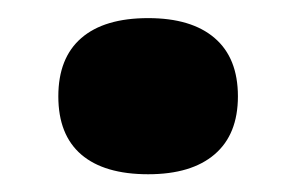

<svg xmlns="http://www.w3.org/2000/svg" viewBox="-20 -396 328 212"><path d="M44.9 -203.6ZM242.7 -289.6Q242.7 -247.6 217 -225.6Q191.4 -203.6 143.6 -203.6Q95.2 -203.6 69.8 -225.3Q44.4 -247.1 44.4 -289.6Q44.4 -332 69.8 -354Q95.2 -376 143.6 -376Q191.4 -376 217 -354Q242.7 -332 242.7 -289.6Z"/></svg>

Font: TypoPRO Playfair Display
Style: Regular
Weight: 900
Designer: Claus Eggers Sørensen
Foundry: Claus Eggers Sørensen
Version: Version 1.004;PS 001.004;hotconv 1.0.70;makeotf.lib2.5.58329